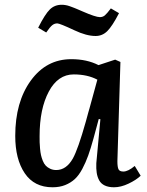

<svg xmlns="http://www.w3.org/2000/svg" viewBox="-20 -771 616 805"><path d="M380.9 -620.1Q342.3 -620.1 292 -644Q230.5 -672.9 220.2 -672.9Q208.5 -672.9 199.2 -665.5Q189.9 -658.2 173.8 -634.8L140.1 -654.8Q168.9 -711.9 189 -731.4Q209 -751 238.8 -751Q242.7 -751 246.6 -750.7Q250.5 -750.5 255.4 -749.5Q260.3 -748.5 263.4 -747.8Q266.6 -747.1 272.5 -744.9Q278.3 -742.7 281.2 -741.7Q284.2 -740.7 291.5 -737.8Q298.8 -734.9 301.8 -733.6Q304.7 -732.4 313.7 -728.5Q322.8 -724.6 326.2 -723.1Q380.9 -699.2 398.9 -699.2Q411.1 -699.2 419.9 -706.8Q428.7 -714.4 444.8 -735.8L479 -715.8Q450.7 -661.1 429.9 -640.6Q409.2 -620.1 380.9 -620.1ZM472.2 -95.2Q472.2 -70.8 476.8 -61.3Q481.4 -51.8 497.1 -51.8Q517.1 -51.8 544.9 -75.2L569.8 -34.2Q550.8 -16.1 518.8 -1Q486.8 14.2 458 14.2Q435.1 14.2 419.4 6.8Q403.8 -0.5 396 -14.6Q388.2 -28.8 385.5 -46.4Q382.8 -64 383.8 -86.9L400.9 -271L394 -272L372.1 -190.9Q360.4 -148.4 349.9 -119.1Q339.4 -89.8 325 -62.7Q310.5 -35.6 293.5 -20Q276.4 -4.4 253.2 4.9Q230 14.2 200.2 14.2Q123.5 14.2 83.7 -44.7Q43.9 -103.5 43.9 -201.2Q43.9 -343.3 109.1 -433.1Q174.3 -522.9 278.8 -522.9Q344.2 -522.9 393.1 -498L462.9 -521L484.9 -511.2ZM215.8 -58.1Q257.8 -58.1 285.2 -106Q307.1 -145 339.8 -261.2Q343.3 -273.9 350.6 -300.8Q353.5 -311 355 -315.9L388.2 -437Q346.7 -459 289.1 -459Q223.1 -459 184.6 -387Q146 -314.9 146 -200.2Q146 -184.6 146.2 -174.6Q146.5 -164.6 147.9 -148.2Q149.4 -131.8 151.9 -120.8Q154.3 -109.9 159.4 -96.9Q164.6 -84 171.9 -76.4Q179.2 -68.8 190.4 -63.5Q201.7 -58.1 215.8 -58.1Z"/></svg>

Font: Literata Book Medium
Style: Italic
Weight: 500
Italic angle: -3°
Designer: Latin by Veronika Burian and Jose Scaglione. Greek by Irene Vlachou. Cyrillic by Vera Evstafieva
Foundry: TypeTogether
Version: Version 1.003;PS 001.003;hotconv 1.0.88;makeotf.lib2.5.64775